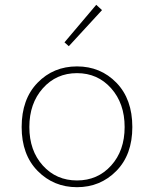

<svg xmlns="http://www.w3.org/2000/svg" viewBox="-20 -766 640 798"><path d="M70 -238Q70 -354 136 -422Q202 -490 300 -490Q398 -490 464 -422Q530 -354 530 -238Q530 -123 463.5 -55.5Q397 12 300 12Q203 12 136.5 -55.5Q70 -123 70 -238ZM158 -78Q214 -16 300 -16Q386 -16 442 -78Q498 -140 498 -238Q498 -336 442 -399Q386 -462 300 -462Q214 -462 158 -399Q102 -336 102 -238Q102 -140 158 -78ZM266 -574 248 -590 380 -746 404 -724Z"/></svg>

Font: TypoPRO Source Code Pro
Style: Regular
Weight: 200
Monospace: yes
Designer: Paul D. Hunt, Teo Tuominen
Foundry: Adobe Systems Incorporated
Version: Version 2.010;PS 1.0;hotconv 1.0.84;makeotf.lib2.5.63406